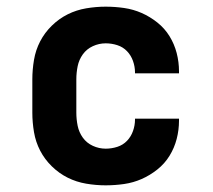

<svg xmlns="http://www.w3.org/2000/svg" viewBox="-20 -548 640 576"><path d="M297 8Q268 8 238.5 3Q209 -2 183 -15Q157 -28 135.5 -49Q114 -70 100.5 -96Q87 -122 82 -151.5Q77 -181 77 -210V-310Q77 -339 82 -368.5Q87 -398 100.5 -424Q114 -450 135.5 -471Q157 -492 183 -505Q209 -518 238.5 -523Q268 -528 297 -528Q325 -528 352.5 -524Q380 -520 405 -509Q430 -498 452 -480.5Q474 -463 488.5 -439.5Q503 -416 510 -389Q517 -362 517 -334V-328H385V-331Q385 -348 379 -365Q373 -382 361 -394.5Q349 -407 332 -412.5Q315 -418 297 -418Q277 -418 258.5 -409.5Q240 -401 228.5 -385Q217 -369 213 -349.5Q209 -330 209 -310V-210Q209 -190 213 -170.5Q217 -151 228.5 -135Q240 -119 258.5 -110.5Q277 -102 297 -102Q315 -102 332 -107.5Q349 -113 361 -125.5Q373 -138 379 -155Q385 -172 385 -189V-192H517V-186Q517 -158 510 -131Q503 -104 488.5 -80.5Q474 -57 452 -39.5Q430 -22 405 -11Q380 0 352.5 4Q325 8 297 8Z"/></svg>

Font: Iosevka HT Extrabold Extended
Style: Regular
Weight: 800
Width: 7
Monospace: yes
Designer: Belleve Invis
Foundry: Belleve Invis
Version: Version 32.3.0; ttfautohint (v1.8.4)